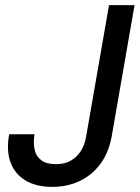

<svg xmlns="http://www.w3.org/2000/svg" viewBox="-20 -720 547 752"><path d="M184 12Q123 12 81 -12.5Q39 -37 21.5 -83.5Q4 -130 16 -194H115Q110 -161 115.5 -134.5Q121 -108 141.5 -92.5Q162 -77 199 -77Q234 -77 258.5 -91.5Q283 -106 297.5 -130Q312 -154 317 -183L407 -700H507L417 -183Q400 -92 337.5 -40Q275 12 184 12Z"/></svg>

Font: DM Sans 28pt Medium
Style: Italic
Weight: 500
Italic angle: -10°
Version: Version 4.004;gftools[0.9.30]